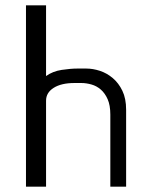

<svg xmlns="http://www.w3.org/2000/svg" viewBox="-20 -673 553 717"><path d="M77 -653H152V-389Q177 -407 210.5 -412Q244 -417 269 -417H302Q327 -417 353 -408.5Q379 -400 401 -381.5Q423 -363 437 -334Q451 -305 451 -263V24H392V-245Q392 -280 382 -302.5Q372 -325 356.5 -338.5Q341 -352 321.5 -357.5Q302 -363 284 -363H258Q209 -363 180.5 -345Q152 -327 152 -297V24H77Z"/></svg>

Font: BM HANNA Air
Style: Regular
Weight: 400
Designer: Woowa Brothers : Cheoljun Lim; Soyoung Lee; Taehyun Cha; Byungsun Park; Minjin Kim; Hyesun Chae; Myungsoo Han; Bongjin K
Foundry: Sandoll Communications Inc.
Version: Version 1.000;PS 1;hotconv 16.6.51;makeotf.lib2.5.65220